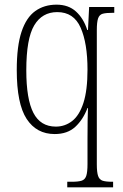

<svg xmlns="http://www.w3.org/2000/svg" viewBox="-20 -566 529 825"><path d="M269 239V215H288Q316 215 330.5 210.5Q345 206 350.5 190Q356 174 356 139V30Q356 -7 356.5 -46.5Q357 -86 358 -102H356Q337 -52 303.5 -21Q270 10 215 10Q137 10 94.5 -55Q52 -120 52 -265Q52 -368 72.5 -429.5Q93 -491 131.5 -518.5Q170 -546 223 -546Q274 -546 306.5 -516.5Q339 -487 355 -437H358L363 -536H471V-511H466Q436 -511 421.5 -507Q407 -503 401.5 -487Q396 -471 396 -437V140Q396 174 401.5 190Q407 206 421 210.5Q435 215 462 215H466V239ZM220 -22Q259 -22 290 -46Q321 -70 338.5 -124Q356 -178 356 -267Q356 -380 326.5 -447Q297 -514 226 -514Q161 -514 127 -457Q93 -400 93 -264Q93 -140 123.5 -81Q154 -22 220 -22Z"/></svg>

Font: Noto Serif Sinhala Condensed ExtraLight
Style: Regular
Weight: 200
Width: 3
Designer: Jelle Bosma - Monotype Design Team
Foundry: Monotype Imaging Inc.
Version: Version 2.007; ttfautohint (v1.8.4.7-5d5b)